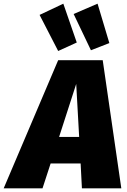

<svg xmlns="http://www.w3.org/2000/svg" viewBox="-83 -1023 692 1043"><path d="M355 -135H192L148 0H-63L233 -696H475L576 0H362ZM347 -279 331 -567 238 -279ZM334 -792 233 -746 132 -942 261 -1003ZM511 -789 411 -750 317 -947 447 -1003Z"/></svg>

Font: FiraGO Heavy
Style: Italic
Weight: 900
Italic angle: -8°
Designer: bBox Type GmbH
Foundry: bBox Type GmbH
Version: Version 1.001